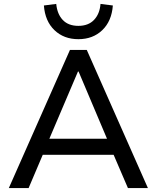

<svg xmlns="http://www.w3.org/2000/svg" viewBox="-20 -960 799 980"><path d="M25 0 337 -705H423L735 0H633L547 -200L593 -170H166L211 -200L126 0ZM378 -595 223 -231 199 -252H560L535 -231L381 -595ZM380 -760Q306 -760 258 -806Q210 -852 204 -932L267 -940Q272 -888 300.5 -858Q329 -828 380 -828Q431 -828 460 -858.5Q489 -889 493 -940L556 -932Q550 -852 502 -806Q454 -760 380 -760Z"/></svg>

Font: Nunito Sans 12pt ExtraLight 9pt Medium
Style: Regular
Weight: 500
Version: Version 3.101;gftools[0.9.27]